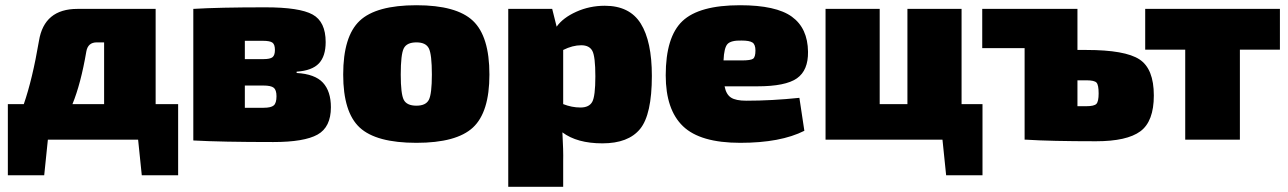

<svg xmlns="http://www.w3.org/2000/svg" viewBox="-20 -534 4924 734"><path d="M661 -136V136H522L508 0H163L149 136H10V-136H71Q104 -231 129 -378Q149 -500 276 -500H575V-136ZM378 -136V-372H350Q316 -372 310 -337Q289 -214 257 -136Z M1114 -260V-255Q1184 -251 1214.5 -218Q1245 -185 1245 -124Q1245 -48 1194 -19.5Q1143 9 1025 9Q827 9 719 3V-500Q816 -506 995 -506Q1125 -506 1175 -478.5Q1225 -451 1225 -373Q1225 -319 1199 -291.5Q1173 -264 1114 -260ZM916 -308H987Q1013 -308 1022 -315.5Q1031 -323 1031 -343Q1031 -364 1021.5 -371Q1012 -378 985 -378H916ZM916 -122H988Q1016 -122 1026.5 -131Q1037 -140 1037 -166Q1037 -190 1026.5 -198.5Q1016 -207 987 -207H916Z M1572 -514Q1725 -514 1788 -454.5Q1851 -395 1851 -249Q1851 -105 1788 -46.5Q1725 12 1572 12Q1418 12 1355 -46.5Q1292 -105 1292 -249Q1292 -395 1355 -454.5Q1418 -514 1572 -514ZM1572 -372Q1535 -372 1523.5 -349Q1512 -326 1512 -249Q1512 -175 1523.5 -152.5Q1535 -130 1572 -130Q1608 -130 1619.5 -152.5Q1631 -175 1631 -249Q1631 -326 1619.5 -349Q1608 -372 1572 -372Z M2091 -500 2108 -432Q2132 -466 2183 -489Q2234 -512 2292 -512Q2387 -512 2429.5 -444Q2472 -376 2472 -244Q2472 -96 2427 -41Q2382 14 2283 14Q2186 14 2130 -28Q2134 43 2133 81V180H1923V-500ZM2133 -343V-136Q2166 -123 2199 -123Q2232 -123 2244 -144.5Q2256 -166 2256 -242Q2256 -318 2244.5 -339.5Q2233 -361 2202 -361Q2169 -361 2133 -343Z M2875 -204H2750Q2756 -173 2774.5 -161Q2793 -149 2833 -149Q2931 -149 3036 -160L3055 -34Q2964 12 2810 12Q2657 12 2591 -51.5Q2525 -115 2525 -246Q2525 -393 2589 -453.5Q2653 -514 2809 -514Q2947 -514 3007.5 -470Q3068 -426 3069 -336Q3070 -265 3026.5 -234.5Q2983 -204 2875 -204ZM2746 -303H2816Q2850 -303 2859 -309.5Q2868 -316 2868 -341Q2868 -364 2856.5 -371.5Q2845 -379 2815 -379Q2775 -380 2761.5 -366Q2748 -352 2746 -303Z M3736 -136V136H3597L3583 0H3136V-500H3343V-136H3449V-500H3656V-136Z M4099 -343H4133Q4281 -343 4336 -307Q4391 -271 4391 -169Q4391 -70 4339.5 -32Q4288 6 4170 6Q3997 6 3903 0H3897V-350H3735V-500H4099ZM4099 -128H4133Q4163 -128 4171.5 -137Q4180 -146 4180 -177Q4180 -209 4172 -218Q4164 -227 4133 -227H4099Z M4873 -344H4720V0H4511V-344H4358V-500H4873Z"/></svg>

Font: Exo 2.0 Black
Style: Regular
Weight: 900
Designer: Natanael Gama
Version: Version 1.001;PS 001.001;hotconv 1.0.70;makeotf.lib2.5.58329